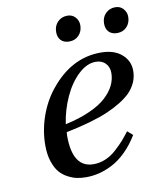

<svg xmlns="http://www.w3.org/2000/svg" viewBox="-79 -745 684 821"><g transform="rotate(-10 262.5 -335.0)"><path d="M418 -621.1Q418 -647.9 434.8 -665Q451.7 -682.1 477.1 -682.1Q498.5 -682.1 511.7 -667.2Q524.9 -652.3 524.9 -632.8Q524.9 -606.4 508.8 -589.1Q492.7 -571.8 466.8 -571.8Q443.4 -571.8 430.7 -585.2Q418 -598.6 418 -621.1ZM210 -621.1Q210 -647.9 226.8 -665Q243.7 -682.1 269 -682.1Q290.5 -682.1 303.7 -667.2Q316.9 -652.3 316.9 -632.8Q316.9 -606.4 300.8 -589.1Q284.7 -571.8 258.8 -571.8Q235.4 -571.8 222.7 -585.2Q210 -598.6 210 -621.1ZM80.1 -151.9Q80.1 -215.3 101.8 -277.6Q123.5 -339.8 163.1 -388.2Q255.4 -502 381.8 -502Q440.4 -502 473.1 -473.1Q505.9 -444.3 505.9 -401.9Q505.9 -348.1 463.9 -306.2Q427.2 -272 362.1 -243.9Q296.9 -215.8 180.2 -191.9Q179.2 -185.1 179.2 -175.8Q179.2 -37.1 270 -37.1Q296.4 -37.1 321.3 -47.4Q346.2 -57.6 368.2 -77.4Q390.1 -97.2 403.6 -112.3Q417 -127.4 435.1 -150.9L458 -130.9Q433.6 -90.8 404.3 -62Q375 -33.2 345 -17.6Q314.9 -2 286.6 5.1Q258.3 12.2 229 12.2Q209.5 12.2 191.2 8.8Q172.9 5.4 151.9 -5.4Q130.9 -16.1 115.7 -33.4Q100.6 -50.8 90.3 -81.3Q80.1 -111.8 80.1 -151.9ZM182.1 -226.1Q243.2 -239.3 288.8 -259.8Q334.5 -280.3 360.8 -304.7Q387.2 -329.1 399.7 -355Q412.1 -380.9 412.1 -408.2Q412.1 -434.6 396.2 -450.7Q380.4 -466.8 354 -466.8Q315.4 -466.8 278.3 -431.9Q241.2 -397 216.1 -341.8Q190.9 -286.6 182.1 -226.1Z"/></g></svg>

Font: Linguistics Pro
Style: Italic
Weight: 400
Italic angle: -12°
Designer: Stefan Peev, Context Ltd
Foundry: Stefan Peev, Context Ltd
Version: Version 001.000